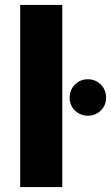

<svg xmlns="http://www.w3.org/2000/svg" viewBox="-20 -760 451 780"><path d="M62 0V-740H233V0ZM337 -290Q306 -290 284.5 -311Q263 -332 263 -363Q263 -395 284.5 -416.5Q306 -438 337 -438Q368 -438 389.5 -416.5Q411 -395 411 -363Q411 -332 389.5 -311Q368 -290 337 -290Z"/></svg>

Font: Poppins
Style: Bold
Weight: 700
Designer: Ninad Kale (Devanagari), Jonny Pinhorn (Latin)
Version: Version 5.002